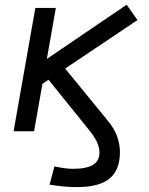

<svg xmlns="http://www.w3.org/2000/svg" viewBox="-20 -551 626 806"><path d="M303.7 234.4Q280.3 234.4 253.7 232.4Q227.1 230.5 188 224.1L208.5 147.5Q254.9 157.7 285.2 157.7Q343.3 157.7 370.4 141.1Q397.5 124.5 397.5 88.9Q397.5 68.8 387 45.4Q376.5 22 353 -6.3L183.6 -216.3L158.2 -199.2L123 0H37.1L128.4 -517.6H214.4L176.8 -303.7L511.7 -531.2L557.1 -466.8L253.4 -263.2L432.1 -44.9Q459 -12.2 471.2 20.5Q483.4 53.2 483.4 87.9Q483.4 163.1 439.7 198.7Q396 234.4 303.7 234.4Z"/></svg>

Font: Cascadia Mono PL SemiLight
Style: Italic
Weight: 350
Italic angle: -10°
Monospace: yes
Designer: Aaron Bell
Foundry: Saja Typeworks
Version: Version 2404.023; ttfautohint (v1.8.4)